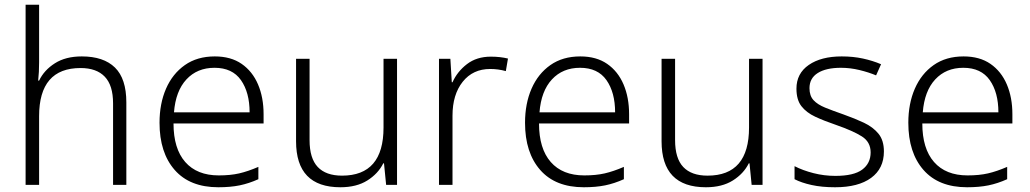

<svg xmlns="http://www.w3.org/2000/svg" viewBox="-20 -780 4347 810"><path d="M145 -517Q145 -496 144 -477Q143 -458 141 -440H145Q166 -484 211.5 -513Q257 -542 325 -542Q417 -542 465 -495Q513 -448 513 -348V0H457V-344Q457 -420 422 -456.5Q387 -493 320 -493Q145 -493 145 -290V0H88V-760H145Z M886 -542Q954 -542 999.5 -510.5Q1045 -479 1068.5 -424Q1092 -369 1092 -298V-259H712Q712 -153 761.5 -96.5Q811 -40 903 -40Q952 -40 989 -48.5Q1026 -57 1070 -76V-24Q1030 -6 991 2Q952 10 901 10Q781 10 717 -63Q653 -136 653 -262Q653 -343 680.5 -406Q708 -469 760 -505.5Q812 -542 886 -542ZM885 -494Q812 -494 766.5 -445Q721 -396 714 -306H1033Q1033 -390 996.5 -442Q960 -494 885 -494Z M1655 -532V0H1609L1600 -91H1597Q1575 -47 1529.5 -18.5Q1484 10 1416 10Q1229 10 1229 -184V-532H1286V-189Q1286 -112 1320.5 -75.5Q1355 -39 1423 -39Q1598 -39 1598 -242V-532Z M2051 -541Q2090 -541 2123 -533L2114 -480Q2082 -489 2048 -489Q1975 -489 1932 -435Q1889 -381 1889 -292V0H1832V-532H1880L1886 -433H1889Q1909 -478 1950 -509.5Q1991 -541 2051 -541Z M2428 -542Q2496 -542 2541.5 -510.5Q2587 -479 2610.5 -424Q2634 -369 2634 -298V-259H2254Q2254 -153 2303.5 -96.5Q2353 -40 2445 -40Q2494 -40 2531 -48.5Q2568 -57 2612 -76V-24Q2572 -6 2533 2Q2494 10 2443 10Q2323 10 2259 -63Q2195 -136 2195 -262Q2195 -343 2222.5 -406Q2250 -469 2302 -505.5Q2354 -542 2428 -542ZM2427 -494Q2354 -494 2308.5 -445Q2263 -396 2256 -306H2575Q2575 -390 2538.5 -442Q2502 -494 2427 -494Z M3197 -532V0H3151L3142 -91H3139Q3117 -47 3071.5 -18.5Q3026 10 2958 10Q2771 10 2771 -184V-532H2828V-189Q2828 -112 2862.5 -75.5Q2897 -39 2965 -39Q3140 -39 3140 -242V-532Z M3709 -141Q3709 -69 3655 -29.5Q3601 10 3503 10Q3447 10 3404 0.5Q3361 -9 3332 -24V-79Q3367 -61 3412 -49.5Q3457 -38 3504 -38Q3582 -38 3617.5 -64.5Q3653 -91 3653 -137Q3653 -181 3616 -204.5Q3579 -228 3507 -253Q3457 -270 3419.5 -287.5Q3382 -305 3361 -332Q3340 -359 3340 -406Q3340 -470 3392 -506Q3444 -542 3531 -542Q3579 -542 3620.5 -533Q3662 -524 3697 -509L3676 -462Q3645 -475 3606 -484.5Q3567 -494 3528 -494Q3465 -494 3430 -472Q3395 -450 3395 -408Q3395 -376 3412 -357.5Q3429 -339 3461 -326Q3493 -313 3539 -297Q3587 -280 3625 -262Q3663 -244 3686 -216Q3709 -188 3709 -141Z M4045 -542Q4113 -542 4158.5 -510.5Q4204 -479 4227.5 -424Q4251 -369 4251 -298V-259H3871Q3871 -153 3920.5 -96.5Q3970 -40 4062 -40Q4111 -40 4148 -48.5Q4185 -57 4229 -76V-24Q4189 -6 4150 2Q4111 10 4060 10Q3940 10 3876 -63Q3812 -136 3812 -262Q3812 -343 3839.5 -406Q3867 -469 3919 -505.5Q3971 -542 4045 -542ZM4044 -494Q3971 -494 3925.5 -445Q3880 -396 3873 -306H4192Q4192 -390 4155.5 -442Q4119 -494 4044 -494Z"/></svg>

Font: Noto Sans Cherokee Light
Style: Regular
Weight: 300
Designer: Monotype Design Team
Foundry: Monotype Imaging Inc.
Version: Version 2.001; ttfautohint (v1.8.4.7-5d5b)